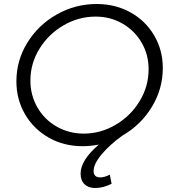

<svg xmlns="http://www.w3.org/2000/svg" viewBox="-20 -725 859 960"><path d="M794 -385Q794 -280 739 -190Q684 -100 592 -47Q528 -1 488 47Q448 95 448 130Q448 146 456.5 154Q465 162 480 162Q504 162 529 148L538 194Q496 215 456 215Q422 215 402.5 196Q383 177 383 143Q383 76 474 -2Q431 6 393 6Q299 6 223.5 -37Q148 -80 105 -154Q62 -228 62 -318Q62 -423 117 -512Q172 -601 264.5 -653Q357 -705 463 -705Q557 -705 632.5 -663Q708 -621 751 -547.5Q794 -474 794 -385ZM458 -642Q373 -642 298 -598.5Q223 -555 177.5 -481.5Q132 -408 132 -322Q132 -249 167 -188Q202 -127 263.5 -92Q325 -57 399 -57Q483 -57 558 -101Q633 -145 678 -219Q723 -293 723 -379Q723 -452 688 -512Q653 -572 592.5 -607Q532 -642 458 -642Z"/></svg>

Font: Gontserrat Light
Style: Italic
Weight: 300
Italic angle: -11.3°
Designer: Julieta Ulanovsky
Foundry: Julieta Ulanovsky
Version: Version 6.001